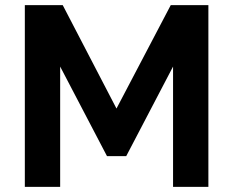

<svg xmlns="http://www.w3.org/2000/svg" viewBox="-20 -730 911 750"><path d="M656 0V-470L473 -120H398L215 -470V0H77V-710H225L435 -306L647 -710H794V0Z"/></svg>

Font: PTCRaleway
Style: Bold
Weight: 700
Designer: Matt McInerney, Pablo Impallari, Rodrigo Fuenzalida
Foundry: Matt McInerney, Pablo Impallari, Rodrigo Fuenzalida
Version: Version 3.000g; ttfautohint (v1.5) -l 8 -r 28 -G 28 -x 14 -D